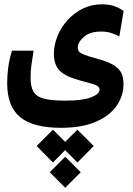

<svg xmlns="http://www.w3.org/2000/svg" viewBox="-20 -423 626 901"><path d="M266.1 176.8Q136.7 176.8 75.2 127.2Q13.7 77.6 13.7 -32.7Q13.7 -70.3 18.8 -107.7Q23.9 -145 36.1 -185.1H137.7Q131.3 -143.6 127.4 -117.4Q123.5 -91.3 123.5 -58.1Q123.5 -17.1 136.5 6.3Q149.4 29.8 185.1 39.6Q220.7 49.3 287.6 49.3Q366.2 49.3 406.7 33.9Q447.3 18.6 447.3 -2.4Q447.3 -16.6 428 -24.2Q408.7 -31.7 359.4 -44.4Q285.2 -64 259 -92.3Q232.9 -120.6 232.9 -170.4Q232.9 -211.9 249.5 -252.9Q266.1 -293.9 296.4 -327.9Q326.7 -361.8 367.9 -382.3Q409.2 -402.8 458.5 -402.8Q492.2 -402.8 516.4 -394.3Q540.5 -385.7 560.1 -371.6L540 -252Q522.9 -261.7 501.7 -268.3Q480.5 -274.9 454.1 -274.9Q401.4 -274.9 373.3 -249.8Q345.2 -224.6 345.2 -199.7Q345.2 -187.5 351.8 -179.9Q358.4 -172.4 378.4 -165Q398.4 -157.7 439 -146.5Q490.2 -132.8 516.1 -115.7Q542 -98.6 550.8 -77.4Q559.6 -56.2 559.6 -28.8Q559.6 26.4 527.3 73.2Q495.1 120.1 429.9 148.4Q364.7 176.8 266.1 176.8ZM343.3 185.5 419.9 262.2 343.3 339.4 285.6 281.7 228.5 339.4 151.9 262.2 228.5 185.5 285.6 242.7ZM286.1 312.5 358.9 385.3 286.1 458 213.4 385.3Z"/></svg>

Font: CaskaydiaCove NFP SemiBold
Style: Regular
Weight: 600
Designer: Aaron Bell
Foundry: Saja Typeworks
Version: Version 2111.001; VTT 6.35;Nerd Fonts 3.1.1